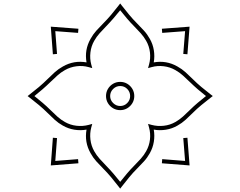

<svg xmlns="http://www.w3.org/2000/svg" viewBox="-20 -932 1416 1131"><path d="M688 -425.3Q712.4 -425.3 729.5 -408Q746.6 -390.6 746.6 -366.2Q746.6 -342.3 729.5 -325Q712.4 -307.6 688 -307.6Q664.1 -307.6 646.5 -325Q628.9 -342.3 628.9 -366.2Q628.9 -390.6 646.5 -408Q664.1 -425.3 688 -425.3ZM688 -449.7Q665 -449.7 646 -438.5Q627 -427.2 615.7 -408.2Q604.5 -389.2 604.5 -366.2Q604.5 -343.3 615.7 -324.5Q627 -305.7 646 -294.4Q665 -283.2 688 -283.2Q710.9 -283.2 729.7 -294.4Q748.5 -305.7 759.8 -324.5Q771 -343.3 771 -366.2Q771 -389.2 759.8 -408.2Q748.5 -427.2 729.7 -438.5Q710.9 -449.7 688 -449.7ZM279.3 42.5 441.9 29.8 439.9 5.4 305.7 16.1 315.9 -118.7 291.5 -120.6ZM1096.7 42.5 1084 -120.6 1059.6 -118.7 1070.3 16.1 935.5 5.4 933.6 29.8ZM1096.7 -774.9 933.6 -762.7 935.5 -738.3 1070.3 -748.5 1059.6 -614.3 1084 -612.3ZM279.3 -774.9 291.5 -612.3 315.9 -614.3 305.7 -748.5 439.9 -738.3 441.9 -762.7ZM688 -871.6Q707.5 -847.2 727.5 -823.5Q747.6 -799.8 770 -777.3Q790 -757.3 808.8 -736.3Q827.6 -715.3 840.8 -691.9Q858.9 -660.6 863.3 -623.8Q867.7 -586.9 857.9 -551.8L852.1 -530.8L873 -536.6Q907.7 -546.4 944.8 -541.7Q981.9 -537.1 1013.2 -519Q1036.6 -505.9 1057.4 -487.3Q1078.1 -468.8 1098.6 -448.7Q1121.1 -426.8 1144.8 -406.2Q1168.5 -385.7 1193.4 -366.2Q1168.9 -346.7 1145 -326.7Q1121.1 -306.6 1098.6 -284.2Q1078.6 -264.2 1057.6 -245.4Q1036.6 -226.6 1013.2 -213.4Q981.9 -195.3 945.1 -191.2Q908.2 -187 873 -196.3L852.1 -202.1L857.9 -181.2Q867.7 -146 863.3 -109.4Q858.9 -72.8 840.8 -41Q828.1 -18.1 809.1 3.2Q790 24.4 770 44.4Q747.6 66.9 727.5 90.8Q707.5 114.7 688 139.2Q668.5 114.3 647.9 90.6Q627.4 66.9 605.5 44.4Q585.4 23.9 566.9 3.2Q548.3 -17.6 535.2 -41Q517.1 -72.8 512.7 -109.6Q508.3 -146.5 517.6 -181.2L523.4 -202.1L502.4 -196.3Q467.3 -187 430.7 -191.2Q394 -195.3 362.3 -213.4Q339.4 -226.1 318.1 -245.1Q296.9 -264.2 276.9 -284.2Q254.4 -306.6 230.7 -326.7Q207 -346.7 182.6 -366.2Q207 -385.7 230.7 -406.2Q254.4 -426.8 276.9 -448.7Q297.4 -468.8 318.1 -487.3Q338.9 -505.9 362.3 -519Q394 -537.1 430.9 -541.7Q467.8 -546.4 502.4 -536.6L523.4 -530.8L517.6 -551.8Q508.3 -586.4 512.7 -623.5Q517.1 -660.6 535.2 -691.9Q548.3 -715.3 566.9 -736.1Q585.4 -756.8 605.5 -777.3Q627.4 -799.8 647.9 -823.5Q668.5 -847.2 688 -871.6ZM688 -911.6 678.2 -898.9Q657.2 -871.6 634.8 -845Q612.3 -818.4 587.9 -793.9Q566.9 -772.9 547.6 -751.5Q528.3 -730 513.7 -703.6Q476.6 -638.7 489.7 -564.5Q415.5 -577.6 350.6 -540.5Q324.2 -525.9 302.7 -506.6Q281.2 -487.3 260.3 -466.3Q235.8 -441.9 209.2 -419.4Q182.6 -397 155.3 -376L142.6 -366.2L155.3 -356.4Q182.6 -335.4 209.2 -313.2Q235.8 -291 260.3 -266.6Q281.2 -245.6 302.7 -226.1Q324.2 -206.5 350.6 -191.9Q382.3 -173.8 418.2 -168Q454.1 -162.1 489.7 -168.5Q476.6 -94.2 513.7 -29.3Q528.3 -2.9 547.6 18.6Q566.9 40 587.9 61Q612.3 85.4 634.8 112.3Q657.2 139.2 678.2 166.5L688 179.2L697.8 166.5Q718.8 139.2 741 112.3Q763.2 85.4 787.6 61Q808.6 40 828.1 18.6Q847.7 -2.9 862.3 -29.3Q880.4 -61 886.2 -96.9Q892.1 -132.8 885.7 -168.5Q921.4 -162.1 957.5 -168Q993.7 -173.8 1024.9 -191.9Q1051.3 -206.5 1072.8 -226.1Q1094.2 -245.6 1115.2 -266.6Q1139.6 -291 1166.5 -313.2Q1193.4 -335.4 1220.7 -356.4L1233.4 -366.2L1220.7 -376Q1193.4 -397 1166.5 -419.4Q1139.6 -441.9 1115.2 -466.3Q1094.2 -487.3 1072.8 -506.6Q1051.3 -525.9 1024.9 -540.5Q960 -577.6 885.7 -564.5Q892.1 -600.1 886.2 -636.2Q880.4 -672.4 862.3 -703.6Q847.7 -730 828.1 -751.5Q808.6 -772.9 787.6 -793.9Q763.2 -818.4 741 -845Q718.8 -871.6 697.8 -898.9Z"/></svg>

Font: Pinar-VF
Style: Regular
Weight: 300
Designer: Amin Abedi
Version: Version 3.0